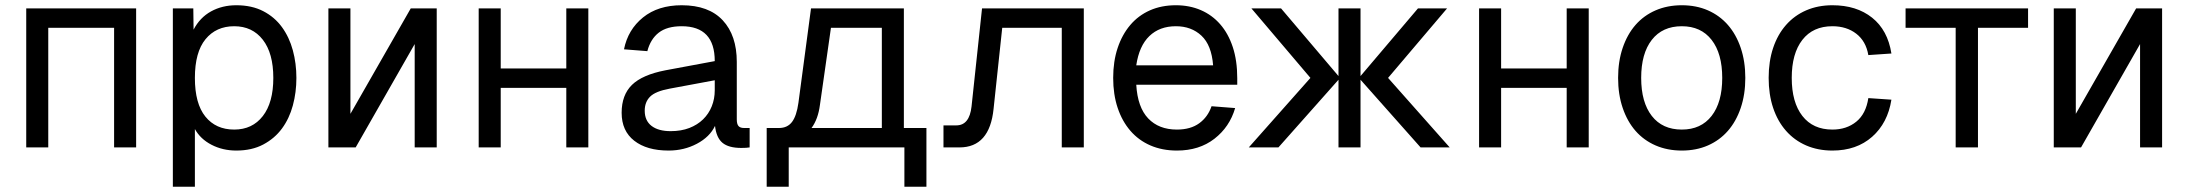

<svg xmlns="http://www.w3.org/2000/svg" viewBox="-20 -562 8343 732"><path d="M80 0V-530H499V0H415V-456H164V0Z M639 150V-530H717L718 -449Q742 -495 784.5 -518.5Q827 -542 881 -542Q940 -542 983.5 -519.5Q1027 -497 1055 -458.5Q1083 -420 1096.5 -370Q1110 -320 1110 -265Q1110 -210 1096.5 -160Q1083 -110 1055 -72Q1027 -34 983.5 -11Q940 12 881 12Q829 12 786.5 -10Q744 -32 723 -70V150ZM873 -68Q942 -68 982 -119.5Q1022 -171 1022 -265Q1022 -359 982 -410.5Q942 -462 873 -462Q804 -462 763.5 -412.5Q723 -363 723 -265Q723 -167 763 -117.5Q803 -68 873 -68Z M1232 0V-530H1316V-128L1546 -530H1645V0H1561V-394L1336 0Z M1805 0V-530H1889V-301H2139V-530H2223V0H2139V-227H1889V0Z M2529 12Q2446 12 2398 -25.5Q2350 -63 2350 -132Q2350 -200 2389.5 -238.5Q2429 -277 2517 -294L2705 -329Q2705 -462 2579 -462Q2523 -462 2491.5 -437.5Q2460 -413 2448 -367L2359 -374Q2374 -449 2431.5 -495.5Q2489 -542 2579 -542Q2682 -542 2735.5 -484.5Q2789 -427 2789 -326V-107Q2789 -89 2795.5 -81.5Q2802 -74 2817 -74H2838V0Q2833 1 2824.5 1.5Q2816 2 2806 2Q2758 2 2734.5 -17.5Q2711 -37 2706 -82Q2686 -40 2637 -14Q2588 12 2529 12ZM2537 -62Q2577 -62 2608 -74Q2639 -86 2660.5 -107Q2682 -128 2693.5 -156.5Q2705 -185 2705 -218V-256L2533 -224Q2479 -214 2458.5 -193.5Q2438 -173 2438 -140Q2438 -102 2464 -82Q2490 -62 2537 -62Z M2903 150V-74H2950Q2982 -74 2999.5 -97Q3017 -120 3024 -170L3072 -530H3426V-74H3512V150H3428V0H2987V150ZM3106 -162Q3099 -108 3074 -74H3342V-456H3148Z M3577 0V-84H3626Q3676 -84 3684 -156L3724 -530H4112V0H4028V-456H3801L3768 -147Q3753 0 3638 0Z M4467 12Q4411 12 4366 -7.5Q4321 -27 4289.5 -63.5Q4258 -100 4241 -151Q4224 -202 4224 -265Q4224 -328 4241 -379Q4258 -430 4289 -466.5Q4320 -503 4364 -522.5Q4408 -542 4463 -542Q4515 -542 4558 -523.5Q4601 -505 4632 -469.5Q4663 -434 4680 -382.5Q4697 -331 4697 -264V-239H4312Q4317 -153 4357.5 -110.5Q4398 -68 4467 -68Q4519 -68 4552 -92Q4585 -116 4599 -157L4689 -150Q4668 -78 4610 -33Q4552 12 4467 12ZM4605 -313Q4599 -390 4560.5 -426Q4522 -462 4463 -462Q4401 -462 4362 -424.5Q4323 -387 4312 -313Z M4741 0 4976 -265 4751 -530H4864L5083 -272V-530H5167V-272L5386 -530H5497L5272 -265L5507 0H5396L5167 -258V0H5083V-258L4854 0Z M5619 0V-530H5703V-301H5953V-530H6037V0H5953V-227H5703V0Z M6392 12Q6337 12 6292 -7.5Q6247 -27 6215.5 -63Q6184 -99 6166.5 -150.5Q6149 -202 6149 -265Q6149 -328 6166.5 -379.5Q6184 -431 6215.5 -467Q6247 -503 6292 -522.5Q6337 -542 6392 -542Q6447 -542 6491.5 -522.5Q6536 -503 6567.5 -467Q6599 -431 6616.5 -379.5Q6634 -328 6634 -265Q6634 -202 6616.5 -150.5Q6599 -99 6567.5 -63Q6536 -27 6491.5 -7.5Q6447 12 6392 12ZM6392 -68Q6465 -68 6505.5 -120Q6546 -172 6546 -265Q6546 -358 6505.5 -410Q6465 -462 6392 -462Q6318 -462 6277.5 -410Q6237 -358 6237 -265Q6237 -172 6277.5 -120Q6318 -68 6392 -68Z M6966 12Q6911 12 6866 -7.5Q6821 -27 6789 -63.5Q6757 -100 6740 -151Q6723 -202 6723 -265Q6723 -328 6740 -379Q6757 -430 6789 -466.5Q6821 -503 6866 -522.5Q6911 -542 6966 -542Q7058 -542 7117.5 -494.5Q7177 -447 7191 -358L7103 -352Q7094 -405 7057 -433.5Q7020 -462 6966 -462Q6892 -462 6851.5 -410Q6811 -358 6811 -265Q6811 -172 6851.5 -120Q6892 -68 6966 -68Q7020 -68 7057 -98Q7094 -128 7103 -188L7191 -182Q7177 -93 7117.5 -40.5Q7058 12 6966 12Z M7436 0V-456H7245V-530H7712V-456H7521V0Z M7810 0V-530H7894V-128L8124 -530H8223V0H8139V-394L7914 0Z"/></svg>

Font: Geist
Style: Regular
Weight: 400
Designer: Basement.studio, Andrés Briganti, Mateo Zaragoza
Foundry: Basement.studio, Vercel, Andrés Briganti, Guido Ferreyra, Mateo Zaragoza
Version: Version 1.401